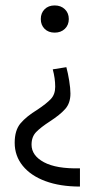

<svg xmlns="http://www.w3.org/2000/svg" viewBox="-20 -488 405 706"><path d="M233 -418Q233 -396 218.5 -382Q204 -368 181 -368Q158 -368 144 -382Q130 -396 130 -418Q130 -440 144 -454Q158 -468 181 -468Q204 -468 218.5 -454Q233 -440 233 -418ZM239 -144Q239 -109 220 -87.5Q201 -66 164 -42Q130 -20 113 -2.5Q96 15 96 44Q96 84 141.5 108.5Q187 133 274 131V198Q201 198 147 178Q93 158 63.5 121.5Q34 85 34 37Q34 -9 55.5 -34.5Q77 -60 118 -85Q151 -107 167 -124Q183 -141 183 -169Q183 -200 174 -233L224 -241Q230 -219 234.5 -191Q239 -163 239 -144Z"/></svg>

Font: Ysabeau SC
Style: Regular
Weight: 400
Designer: Christian Thalmann (Catharsis Fonts)
Version: Version 0.003